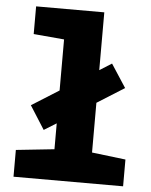

<svg xmlns="http://www.w3.org/2000/svg" viewBox="-54 -805 670 850"><g transform="rotate(5 281.5 -380.0)"><path d="M38 0V-119L208 -137V-252L153 -218L87 -322L208 -398V-625L72 -637V-760H375V-503L429 -537L496 -434L375 -358V-137L525 -119V0Z"/></g></svg>

Font: Noto Sans Mono SemiCondensed Black
Style: Regular
Weight: 900
Width: 4
Designer: Monotype Design Team
Foundry: Monotype Imaging Inc.
Version: Version 2.014; ttfautohint (v1.8.4.7-5d5b)